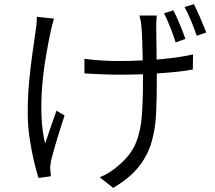

<svg xmlns="http://www.w3.org/2000/svg" viewBox="-20 -838 1040 928"><path d="M241 -748Q237 -735 232.5 -718Q228 -701 225 -687Q213 -630 201.5 -562.5Q190 -495 184 -422.5Q178 -350 180.5 -279Q183 -208 198 -144Q209 -177 224 -220.5Q239 -264 253 -303L292 -280Q281 -247 268 -205.5Q255 -164 244 -125.5Q233 -87 227 -63Q225 -53 223.5 -40Q222 -27 223 -18Q224 -11 224.5 -2.5Q225 6 226 14L166 22Q156 -9 144 -59.5Q132 -110 123 -171Q114 -232 114 -294Q114 -376 121.5 -451.5Q129 -527 138 -589.5Q147 -652 153 -694Q156 -710 157 -727Q158 -744 158 -757ZM818 -788Q832 -761 849 -720.5Q866 -680 876 -650L829 -633Q819 -666 803 -706Q787 -746 773 -774ZM917 -818Q931 -791 948 -751.5Q965 -712 977 -681L931 -665Q919 -699 903.5 -737.5Q888 -776 872 -804ZM388 -554Q420 -549 465.5 -546Q511 -543 551 -543Q610 -543 670 -546Q669 -594 667.5 -640Q666 -686 664 -705Q663 -722 660 -737Q657 -752 654 -763H738Q735 -741 735 -706L737 -550Q784 -554 829.5 -560Q875 -566 913 -575L912 -502Q875 -495 830.5 -490.5Q786 -486 738 -483V-450Q738 -364 734.5 -289.5Q731 -215 712.5 -151Q694 -87 650.5 -32Q607 23 527 70L462 19Q485 10 511 -6.5Q537 -23 555 -40Q612 -88 636 -145.5Q660 -203 665.5 -277.5Q671 -352 671 -450V-479Q641 -478 611 -477.5Q581 -477 552 -477Q528 -477 497.5 -478Q467 -479 438 -480.5Q409 -482 388 -483Z"/></svg>

Font: Source Han Sans SC Normal
Style: Regular
Weight: 350
Designer: Ryoko NISHIZUKA 西塚涼子 (kana, bopomofo & ideographs); Paul D. Hunt (Latin, Greek & Cyrillic); Sandoll Communications 산돌커뮤니
Foundry: Adobe
Version: Version 2.004;hotconv 1.0.118;makeotfexe 2.5.65603